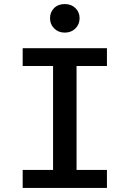

<svg xmlns="http://www.w3.org/2000/svg" viewBox="-20 -928 640 948"><path d="M508 -602H358V-89H508V0H92V-89H242V-602H92V-690H508ZM373 -838Q373 -808 352.5 -787.5Q332 -767 300 -767Q268 -767 247.5 -787.5Q227 -808 227 -838Q227 -868 247 -888Q267 -908 300 -908Q332 -908 352.5 -888Q373 -868 373 -838Z"/></svg>

Font: Fira Mono Medium
Style: Regular
Weight: 500
Designer: Carrois Corporate & Edenspiekermann AG
Foundry: Carrois Corporate GbR & Edenspiekermann AG
Version: Version 3.206